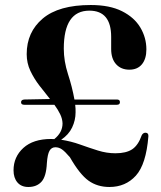

<svg xmlns="http://www.w3.org/2000/svg" viewBox="-20 -734 644 766"><path d="M34 -54.5Q34 -108 73.2 -143.8Q112.5 -179.5 183.5 -179.5Q190 -179.5 196.5 -179Q229.5 -205.5 229.5 -241.5Q229 -260 220 -278.5Q211 -297 197 -316H77Q64 -316 64 -326Q64 -336 77 -337L179.5 -339Q159 -364.5 137.5 -392.2Q116 -420 101.2 -451.2Q86.5 -482.5 86.5 -518Q86.5 -606 150.5 -660Q214.5 -714 342 -714Q418 -714 467 -689.2Q516 -664.5 540 -624Q564 -583.5 564 -537Q564 -499 546.2 -477.5Q528.5 -456 496 -456Q463 -456 443.2 -477.8Q423.5 -499.5 423.5 -538.5V-587Q423.5 -691.5 336.5 -691.5Q234.5 -691.5 234.5 -540Q234.5 -490 251.2 -438.5Q268 -387 277 -337H446.5Q458.5 -337 458.5 -326.5Q458.5 -316 446.5 -316H280Q282 -300 281.5 -285.5Q281.5 -254.5 267.8 -225.5Q254 -196.5 224 -176.5Q263 -170.5 299.2 -157.5Q335.5 -144.5 370.5 -133.5Q405.5 -122.5 440.5 -122.5Q483.5 -122.5 507.5 -138.5Q531.5 -154.5 545.5 -194.5Q551 -205 561.5 -204.5Q573 -203.5 572 -190Q563 -78.5 522 -33.2Q481 12 416.5 12Q368.5 12 333.2 -13.2Q298 -38.5 259 -106.5Q239.5 -129.5 227.2 -138Q215 -146.5 201 -146.5Q185.5 -146.5 177.5 -132.5Q169.5 -118.5 167 -83Q164.5 -30 145.5 -9Q126.5 12 93 12Q65 12 49.5 -6.2Q34 -24.5 34 -54.5Z"/></svg>

Font: Fraunces 72pt SemiBold
Style: Regular
Weight: 600
Version: Version 1.000;[b76b70a41]